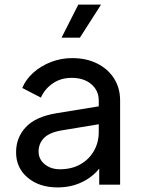

<svg xmlns="http://www.w3.org/2000/svg" viewBox="-20 -804 615 836"><path d="M230 12Q289 12 336 -10.5Q383 -33 412 -70V0H503V-366Q503 -421 476.5 -462.5Q450 -504 403 -527.5Q356 -551 294 -551Q246 -551 202 -534Q158 -517 125 -487.5Q92 -458 77 -421L158 -379Q175 -417 210 -441Q245 -465 292 -465Q345 -465 377.5 -437.5Q410 -410 410 -366V-341L226 -311Q135 -296 92.5 -250.5Q50 -205 50 -141Q50 -73 100.5 -30.5Q151 12 230 12ZM148 -144Q148 -179 171.5 -203Q195 -227 247 -236L410 -263V-229Q410 -184 389 -147Q368 -110 330 -88.5Q292 -67 241 -67Q201 -67 174.5 -89Q148 -111 148 -144ZM248 -640H328L420 -784H321Z"/></svg>

Font: Plus Jakarta Sans Medium
Style: Regular
Weight: 500
Designer: Gumpita Rahayu
Foundry: Tokotype
Version: Version 2.004; ttfautohint (v1.8.3)